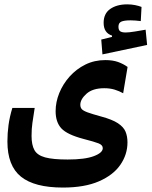

<svg xmlns="http://www.w3.org/2000/svg" viewBox="-20 -676 689 873"><path d="M266.1 176.8Q136.7 176.8 75.2 127.2Q13.7 77.6 13.7 -32.7Q13.7 -70.3 18.8 -107.7Q23.9 -145 36.1 -185.1H137.7Q131.3 -143.6 127.4 -117.4Q123.5 -91.3 123.5 -58.1Q123.5 -17.1 136.5 6.3Q149.4 29.8 185.1 39.6Q220.7 49.3 287.6 49.3Q366.2 49.3 406.7 33.9Q447.3 18.6 447.3 -2.4Q447.3 -16.6 428 -24.2Q408.7 -31.7 359.4 -44.4Q285.2 -64 259 -92.3Q232.9 -120.6 232.9 -170.4Q232.9 -211.9 249.5 -252.9Q266.1 -293.9 296.4 -327.9Q326.7 -361.8 367.9 -382.3Q409.2 -402.8 458.5 -402.8Q492.2 -402.8 516.4 -394.3Q540.5 -385.7 560.1 -371.6L540 -252Q522.9 -261.7 501.7 -268.3Q480.5 -274.9 454.1 -274.9Q401.4 -274.9 373.3 -249.8Q345.2 -224.6 345.2 -199.7Q345.2 -187.5 351.8 -179.9Q358.4 -172.4 378.4 -165Q398.4 -157.7 439 -146.5Q490.2 -132.8 516.1 -115.7Q542 -98.6 550.8 -77.4Q559.6 -56.2 559.6 -28.8Q559.6 26.4 527.3 73.2Q495.1 120.1 429.9 148.4Q364.7 176.8 266.1 176.8ZM445.8 -428.7 440.4 -496.1 489.3 -508.3V-514.2Q451.2 -526.4 451.2 -572.3Q451.2 -614.3 481.2 -635.3Q511.2 -656.2 558.6 -656.2Q577.1 -656.2 594.2 -652.8Q611.3 -649.4 623.5 -644.5L620.1 -580.1Q593.8 -583.5 574.2 -583.5Q544.4 -583.5 531.5 -577.6Q518.6 -571.8 518.6 -554.7Q518.6 -539.1 526.6 -533.7Q534.7 -528.3 551.3 -528.3Q566.4 -528.3 593.3 -532.7Q620.1 -537.1 642.1 -541L648.9 -471.7Z"/></svg>

Font: Cascadia Mono NF SemiBold
Style: Regular
Weight: 600
Monospace: yes
Designer: Aaron Bell
Foundry: Saja Typeworks
Version: Version 2404.023; ttfautohint (v1.8.4)